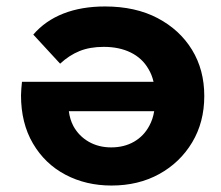

<svg xmlns="http://www.w3.org/2000/svg" viewBox="-20 -566 683 594"><path d="M305 -546Q399 -546 467.5 -510Q536 -474 574 -412Q612 -350 612 -269Q612 -188 574.5 -125.5Q537 -63 472.5 -27.5Q408 8 325 8Q246 8 182.5 -25.5Q119 -59 82 -122Q45 -185 45 -271Q45 -280 46 -291.5Q47 -303 48 -313H455Q450 -335 439 -353Q420 -386 384.5 -403.5Q349 -421 301 -421Q258 -421 226 -408Q194 -395 166 -369L83 -459Q120 -502 176 -524Q232 -546 305 -546ZM193 -222Q196 -197 207 -176Q224 -145 254.5 -127.5Q285 -110 324 -110Q364 -110 394.5 -127.5Q425 -145 442 -177Q453 -197 457 -222Z"/></svg>

Font: Montserrat Z
Style: Bold
Weight: 700
Designer: Julieta Ulanovsky
Foundry: Julieta Ulanovsky
Version: Version 8.000